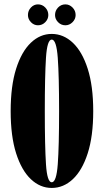

<svg xmlns="http://www.w3.org/2000/svg" viewBox="-20 -870 483 900"><path d="M222.5 11Q168 11 124.5 -30.2Q81 -71.5 55.5 -151.5Q30 -231.5 30 -349Q30 -467 55.5 -547.5Q81 -628 124.5 -669.5Q168 -711 222.5 -711Q277.5 -711 321.5 -669.5Q365.5 -628 391.2 -547.5Q417 -467 417 -349Q417 -231.5 391.2 -151.5Q365.5 -71.5 321.5 -30.2Q277.5 11 222.5 11ZM222.5 -15.5Q244.5 -15.5 250.8 -100.2Q257 -185 257 -349Q257 -513 250.8 -598.8Q244.5 -684.5 222.5 -684.5Q201 -684.5 195.5 -598.8Q190 -513 190 -349Q190 -185 195.5 -100.2Q201 -15.5 222.5 -15.5ZM286.5 -751.5Q266.5 -751.5 252.2 -766Q238 -780.5 238 -799.5Q238 -820 252.2 -834.8Q266.5 -849.5 286.5 -849.5Q305.5 -849.5 320 -834.8Q334.5 -820 334.5 -799.5Q334.5 -780.5 320 -766Q305.5 -751.5 286.5 -751.5ZM158 -751.5Q139 -751.5 125 -766Q111 -780.5 111 -799.5Q111 -820 125 -834.8Q139 -849.5 158 -849.5Q178 -849.5 192.2 -834.8Q206.5 -820 206.5 -799.5Q206.5 -780.5 192.2 -766Q178 -751.5 158 -751.5Z"/></svg>

Font: Imbue 50pt Black
Style: Regular
Weight: 900
Designer: Tyler Finck
Foundry: Etcetera Type Company
Version: Version 1.102; ttfautohint (v1.8.3)